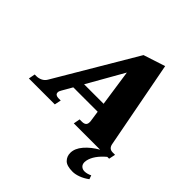

<svg xmlns="http://www.w3.org/2000/svg" viewBox="-286 -908 1330 1330"><g transform="rotate(45 379.0 -242.5)"><path d="M744 169 754 197Q723 220 691.5 231.5Q660 243 635 243Q577 243 554 219.5Q531 196 531 162Q531 118 568 75Q605 32 662 0H404L413 -48H436Q476 -48 476 -82V-91L464 -174H225L182 -99Q173 -85 173 -73Q173 -60 182.5 -54Q192 -48 205 -48H228L218 0H-36L-27 -48H-10Q11 -48 31 -57.5Q51 -67 63 -87L411 -676L571 -728L694 -84Q702 -48 737 -48H760L750 0H732Q661 60 648 120Q646 132 646 137Q646 159 659 171Q672 183 692 183Q704 183 718.5 179Q733 175 744 169ZM454 -242 415 -509 263 -242Z"/></g></svg>

Font: Taviraj Black
Style: Italic
Weight: 900
Italic angle: -12°
Designer: Katatrad Team
Foundry: CadsonDemak
Version: Version 1.001